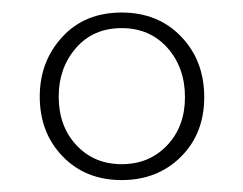

<svg xmlns="http://www.w3.org/2000/svg" viewBox="-20 -732 398 314"><path d="M179 -711.5Q238.5 -711.5 276.2 -672.2Q314 -633 314 -573Q314 -513.5 275.8 -475.5Q237.5 -437.5 179 -437.5Q120 -437.5 82.5 -476.2Q45 -515 45 -574Q45 -631.5 81.8 -671.5Q118.5 -711.5 179 -711.5ZM179 -686Q132.5 -686 104.2 -653.5Q76 -621 76 -574Q76 -525.5 105 -494.5Q134 -463.5 179 -463.5Q224 -463.5 253.2 -494.2Q282.5 -525 282.5 -573Q282.5 -621.5 253.8 -653.8Q225 -686 179 -686Z"/></svg>

Font: Fraunces 72pt
Style: Regular
Weight: 400
Version: Version 1.000;[0bf87f6ff]